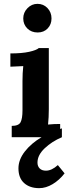

<svg xmlns="http://www.w3.org/2000/svg" viewBox="-20 -714 367 999"><path d="M101 -618Q101 -649 123 -671.5Q145 -694 175 -694Q206 -694 227 -672Q248 -650 248 -618Q248 -587 228 -566Q208 -545 176 -545Q143 -545 122 -566Q101 -587 101 -618ZM184 265Q135 265 105.5 238.5Q76 212 76 162Q76 117 109 74.5Q142 32 196 0H41V-59Q77 -59 87 -78Q97 -97 97 -140V-291Q97 -334 101 -370L34 -367V-436Q94 -436 132 -444.5Q170 -453 182 -464H234V-146Q234 -103 230 -66Q260 -69 293 -69V-43L302 -46V0Q250 22 212.5 57.5Q175 93 175 132Q175 151 186.5 162.5Q198 174 219 174Q249 174 281 145L316 188Q289 223 254 244Q219 265 184 265Z"/></svg>

Font: Sumana
Style: Bold
Weight: 700
Designer: Cyreal, Alexei Vanyashin (Devanagari), Olga Karpushina (Latin)
Foundry: Cyreal
Version: Version 1.015;PS 001.015;hotconv 1.0.70;makeotf.lib2.5.58329